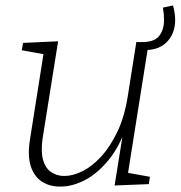

<svg xmlns="http://www.w3.org/2000/svg" viewBox="-20 -680 665 707"><path d="M204 7Q165 8 135.5 -10.5Q106 -29 93.5 -67.5Q81 -106 90 -164L142 -493L148 -479L60 -495L65 -522L194 -528L137 -171Q130 -122 138.5 -91.5Q147 -61 168 -46.5Q189 -32 217 -32Q248 -32 283.5 -49.5Q319 -67 352.5 -103.5Q386 -140 412.5 -195.5Q439 -251 451 -329L482 -525H528L450 -34L443 -45L532 -29L528 -2L402 3L436 -209L450 -226Q422 -142 380 -91Q338 -40 292 -16.5Q246 7 204 7ZM500 -496 503 -525Q548 -525 566 -547.5Q584 -570 584 -607Q584 -618 583 -629Q582 -640 580 -652L617 -660Q625 -631 625 -607Q625 -555 592.5 -523.5Q560 -492 500 -496Z"/></svg>

Font: Bitter Thin Light
Style: Italic
Weight: 300
Italic angle: -9°
Version: Version 2.002